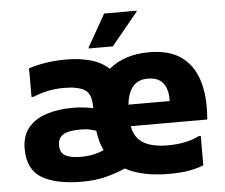

<svg xmlns="http://www.w3.org/2000/svg" viewBox="-54 -821 1051 895"><g transform="rotate(-5 472.0 -374.0)"><path d="M297 12Q173 12 107 -27.5Q41 -67 41 -163Q41 -224 71.5 -261.5Q102 -299 156 -317Q210 -335 279 -335Q310 -335 336.5 -331.5Q363 -328 376 -325V-331Q376 -393 344 -412Q312 -431 248 -431Q205 -431 166.5 -422Q128 -413 104 -402H94V-536Q130 -548 174.5 -555Q219 -562 269 -562Q333 -562 384 -547.5Q435 -533 469 -501Q542 -562 657 -562Q751 -562 806 -523Q861 -484 884 -416Q907 -348 903 -262L901 -226H543Q552 -172 593 -147Q634 -122 709 -122Q756 -122 794 -131Q832 -140 853 -152H864V-15Q834 -3 796 4Q758 11 701 11Q640 11 589 0.5Q538 -10 498 -32Q458 -14 408 -1Q358 12 297 12ZM640 -440Q553 -440 541 -327H734V-335Q734 -385 711.5 -412.5Q689 -440 640 -440ZM202 -166Q202 -131 227 -117.5Q252 -104 297 -104Q332 -104 359 -110Q386 -116 407 -126Q387 -167 381 -219Q369 -223 352 -227Q335 -231 306 -231Q252 -231 227 -216Q202 -201 202 -166ZM379 -604V-608L465 -760H617V-756L492 -604Z"/></g></svg>

Font: Kufam
Style: Bold
Weight: 700
Designer: Wael Morcos, Artur Schmal
Foundry: Original Type
Version: Version 1.300; ttfautohint (v1.8.3)